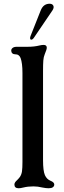

<svg xmlns="http://www.w3.org/2000/svg" viewBox="-20 -996 340 1026"><path d="M57 -10Q57 -16 61 -22Q65 -28 71 -33Q81 -43 86 -50Q95 -63 97.5 -80.5Q100 -98 100 -130V-606Q100 -659 90 -686Q86 -696 79 -701Q72 -706 60 -706Q51 -706 45.5 -711.5Q40 -717 40 -726Q40 -734 47.5 -740Q55 -746 70 -746H128Q163 -746 191 -753Q203 -756 213 -756Q230 -756 230 -741Q230 -732 219 -706Q213 -692 211.5 -673Q210 -654 210 -617V-606V-140Q210 -83 220 -60Q230 -38 250 -30Q270 -22 270 -10Q270 -1 262.5 4.5Q255 10 240 10Q226 10 206 6Q182 0 159 0Q129 0 105 6Q89 10 80 10Q57 10 57 -10ZM143 -803 197 -939Q205 -959 217 -967.5Q229 -976 245 -976Q260 -976 265 -965.5Q270 -955 260 -940L161 -794Q154 -784 147 -784Q142 -784 141 -789.5Q140 -795 143 -803Z"/></svg>

Font: Raigarh
Style: Regular
Weight: 400
Designer: jaikishan Patel
Foundry: MagicType
Version: Version 1.000;FEAKit 1.0